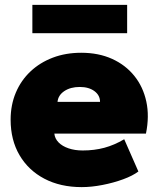

<svg xmlns="http://www.w3.org/2000/svg" viewBox="-20 -751 648 786"><path d="M314.5 15Q227 15 161.5 -19.5Q96 -54 59.8 -116Q23.5 -178 23.5 -261Q23.5 -321.5 44.8 -371.8Q66 -422 104.8 -458.5Q143.5 -495 196.2 -515Q249 -535 312.5 -535Q383.5 -535 438.8 -510Q494 -485 530 -440.2Q566 -395.5 579 -335.2Q592 -275 577.5 -204H202.5Q204.5 -183.5 219.8 -168Q235 -152.5 260.5 -143.8Q286 -135 318.5 -135Q366 -135 407 -146Q448 -157 488.5 -181L546.5 -49Q523.5 -31.5 484 -17Q444.5 -2.5 399.5 6.2Q354.5 15 314.5 15ZM215.5 -334H389.5Q389.5 -361 366.5 -378Q343.5 -395 306.5 -395Q268.5 -395 243.2 -378Q218 -361 215.5 -334ZM112.5 -615V-731H500.5V-615Z"/></svg>

Font: Geologica Black
Style: Regular
Weight: 900
Designer: Sindre Bremnes, Frode Helland
Foundry: Monokrom Skriftforlag AS
Version: Version 1.010;gftools[0.9.28]